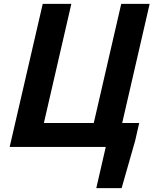

<svg xmlns="http://www.w3.org/2000/svg" viewBox="-20 -760 794 993"><path d="M700 -124 679 -32 609 213H478L527 0H30L201 -740H349L207 -124H465L607 -740H754L612 -124Z"/></svg>

Font: KaiGen Gothic CN Bold
Style: Bold
Weight: 700
Designer: Ryoko NISHIZUKA  (kana & ideographs); Paul D. Hunt (Latin, Greek & Cyrillic); Wenlong ZHANG  (bopomofo); Sandoll Communi
Foundry: Adobe Systems Incorporated
Version: Version 1.002.20150501